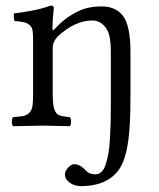

<svg xmlns="http://www.w3.org/2000/svg" viewBox="-20 -441 558 674"><path d="M369.1 -72.3V-261.2Q369.1 -311.5 356.9 -334.5Q337.9 -368.7 304.2 -369.1Q242.7 -369.1 182.1 -312.5Q165 -294.4 165 -272.5V-116.2Q165 -76.2 170.2 -59.3Q175.3 -42.5 185.8 -37.4Q196.3 -32.2 225.1 -29.8Q229.5 -25.4 229.5 -13.9Q229.5 -2.4 225.1 2Q145.5 0 130.9 0Q103.5 0 25.9 2Q21.5 -2.4 21.5 -13.9Q21.5 -25.4 25.9 -29.8Q51.8 -31.7 62.7 -33.9Q73.7 -36.1 83 -45.4Q92.3 -54.7 94.2 -70.1Q96.2 -85.4 96.2 -116.2V-302.2Q96.2 -323.7 94 -335.2Q91.8 -346.7 83.5 -353.5Q75.2 -360.4 64.5 -362.8Q53.7 -365.2 30.8 -367.2Q29.3 -372.1 28.6 -380.6Q27.8 -389.2 28.8 -394Q62 -397.9 86.7 -402.6Q111.3 -407.2 126.5 -411.4Q141.6 -415.5 157.2 -421.4Q169.4 -421.4 168.9 -413.6Q164.1 -369.6 164.1 -341.3Q164.1 -328.6 173.8 -341.3Q202.6 -372.1 232.9 -389.9Q263.2 -407.7 286.9 -413.1Q310.5 -418.5 337.9 -418.5Q384.8 -418.5 411.1 -386.2Q438 -351.6 438 -258.3V-105Q438 -37.1 434.6 10.5Q431.2 58.1 423.1 91.8Q415 125.5 403.1 145.8Q391.1 166 373 180.2Q332.5 212.4 263.2 212.4Q252.4 212.4 240.2 208.3Q228 204.1 218 194.3Q208 184.6 208 171.4Q208 159.2 219.5 147.2Q231 135.3 240.2 135.3Q245.6 135.3 250.5 136.7Q255.4 138.2 258.8 139.6Q262.2 141.1 266.6 144.3Q271 147.5 272.9 149.4Q274.9 151.4 278.8 155.3Q282.7 159.2 284.2 160.2Q294.9 170.9 314.9 170.9Q327.1 170.9 336.4 162.1Q345.7 153.3 351.3 135.3Q356.9 117.2 360.6 96.9Q364.3 76.7 366 46.1Q367.7 15.6 368.4 -10.3Q369.1 -36.1 369.1 -72.3Z"/></svg>

Font: Linux Libertine Display
Style: Regular
Weight: 400
Designer: Philipp H. Poll
Foundry: Philipp H. Poll
Version: Version 5.0.9